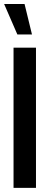

<svg xmlns="http://www.w3.org/2000/svg" viewBox="-25 -916 236 936"><path d="M-4.9 -896.5H94.7L130.9 -748H59.6ZM41 0V-683.6H150.4V0Z"/></svg>

Font: Post No Bills Colombo
Style: Bold
Weight: 800
Designer: Kosala Senevirathne, Siva Puranthara, Lasantha Premarathna, Tharique Azeez
Foundry: Mooniak
Version: Version 1.220 ; ttfautohint (v1.5)